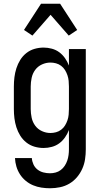

<svg xmlns="http://www.w3.org/2000/svg" viewBox="-20 -782 540 1025"><path d="M247 223Q224 223 201 219.5Q178 216 156.5 207Q135 198 117 183Q99 168 86.5 148.5Q74 129 67.5 107Q61 85 60 62H150Q151 79 158.5 95.5Q166 112 180 123Q194 134 211.5 138.5Q229 143 247 143Q262 143 277 139Q292 135 304.5 125.5Q317 116 325.5 103Q334 90 339 75.5Q344 61 346 45.5Q348 30 348 15V-88Q340 -67 327 -48.5Q314 -30 296.5 -17Q279 -4 257 2Q235 8 213 8Q188 8 164 1Q140 -6 120.5 -21.5Q101 -37 88 -58Q75 -79 67.5 -102.5Q60 -126 57 -150.5Q54 -175 54 -200V-320Q54 -345 57 -369.5Q60 -394 67.5 -417.5Q75 -441 88 -462Q101 -483 120.5 -498.5Q140 -514 164 -521Q188 -528 213 -528Q235 -528 257 -522Q279 -516 296.5 -503Q314 -490 327 -471.5Q340 -453 348 -432V-520H438V15Q438 42 434 68.5Q430 95 419 119.5Q408 144 390.5 164.5Q373 185 350 198.5Q327 212 300.5 217.5Q274 223 247 223ZM249 -72Q264 -72 279 -76Q294 -80 306.5 -89.5Q319 -99 327 -112Q335 -125 340 -139.5Q345 -154 346.5 -169.5Q348 -185 348 -200V-320Q348 -335 346.5 -350.5Q345 -366 340 -380.5Q335 -395 327 -408Q319 -421 306.5 -430.5Q294 -440 279 -444Q264 -448 249 -448Q226 -448 204 -438Q182 -428 168 -409Q154 -390 149 -366.5Q144 -343 144 -320V-200Q144 -177 149 -153.5Q154 -130 168 -111Q182 -92 204 -82Q226 -72 249 -72ZM153 -592 108 -622 199 -762H301L392 -622L347 -592L250 -703Z"/></svg>

Font: Iosevka Term Medium
Style: Regular
Weight: 500
Monospace: yes
Designer: Belleve Invis
Foundry: Belleve Invis
Version: Version 26.3.1